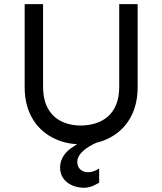

<svg xmlns="http://www.w3.org/2000/svg" viewBox="-20 -676 774 916"><path d="M548.8 -656.2V-261.7C548.8 -127.9 464.8 -79.1 367.2 -77.1C269.5 -77.1 185.5 -127.9 185.5 -261.7V-656.2H97.7V-258.8C97.7 -145.5 148.4 -62.5 230.5 -19.5C265.6 -1 304.7 9.8 347.7 11.7C342.8 14.6 336.9 18.6 332 22.5C296.9 43 266.6 77.1 266.6 123C266.6 186.5 322.3 219.7 380.9 219.7C416 219.7 440.4 202.1 453.1 195.3V127.9C438.5 136.7 422.9 145.5 400.4 145.5C366.2 145.5 348.6 123 348.6 95.7C348.6 67.4 374 42 406.2 22.5C418 15.6 428.7 9.8 439.5 4.9C462.9 0 484.4 -8.8 504.9 -19.5C585.9 -62.5 636.7 -145.5 636.7 -258.8V-656.2Z"/></svg>

Font: Sen-gleads
Style: Regular
Weight: 400
Designer: Kosal Sen, Philatype
Foundry: Philatype
Version: Version 1.004; ttfautohint (v1.8.3)